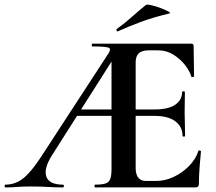

<svg xmlns="http://www.w3.org/2000/svg" viewBox="-31 -815 939 835"><path d="M-7 0Q-11 0 -11 -6Q-11 -12 -7 -12Q35 -12 69.5 -39Q104 -66 147 -132L435 -574Q454 -600 443.5 -606.5Q433 -613 371 -613Q368 -613 368 -619Q368 -625 371 -625H801Q811 -625 811 -616L813 -483Q813 -481 807.5 -480Q802 -479 801 -482Q795 -504 775 -530.5Q755 -557 724.5 -576.5Q694 -596 658 -596H616Q597 -596 584 -590.5Q571 -585 565 -573Q559 -561 559 -543V-85Q559 -66 564 -53.5Q569 -41 579 -34.5Q589 -28 605 -28H649Q687 -28 725 -46Q763 -64 792 -94Q821 -124 832 -159Q833 -162 838 -160.5Q843 -159 843 -157Q840 -128 837 -88.5Q834 -49 834 -15Q834 0 819 0H382Q380 0 380 -6Q380 -12 382 -12Q413 -12 428 -17Q443 -22 448.5 -37Q454 -52 454 -81V-589L490 -604L194 -138Q158 -80 171 -46Q184 -12 242 -12Q247 -12 247 -6Q247 0 242 0Q206 0 177 -2Q148 -4 101 -4Q66 -4 44.5 -2Q23 0 -7 0ZM290 -311 305 -339H535L542 -311ZM763 -223Q763 -264 731.5 -287.5Q700 -311 641 -311H482V-339H642Q701 -339 731 -359.5Q761 -380 761 -415Q761 -418 767 -418Q773 -418 773 -415Q773 -382 772.5 -363.5Q772 -345 772 -325Q772 -300 773 -276Q774 -252 774 -223Q774 -221 768.5 -221Q763 -221 763 -223ZM482 -679Q478 -677 476 -682.5Q474 -688 477 -689Q513 -715 543 -742Q573 -769 603 -793Q607 -797 626.5 -792.5Q646 -788 667.5 -780Q689 -772 701.5 -765Q714 -758 704 -756Q637 -740 585 -721Q533 -702 482 -679Z"/></svg>

Font: Cormorant Garamond Light
Style: Regular
Weight: 300
Designer: Christian Thalmann (Catharsis Fonts)
Foundry: Catharsis Fonts
Version: Version 4.001